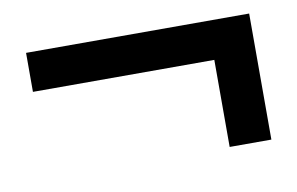

<svg xmlns="http://www.w3.org/2000/svg" viewBox="-43 -386 646 417"><g transform="rotate(-10 280.0 -177.0)"><path d="M434 -230H34V-316H526V-38H434Z"/></g></svg>

Font: Minipax
Style: Bold
Weight: 700
Designer: Raphaël Ronot, Igor Stepanchenko (Cyrillic)
Foundry: steppetype
Version: Version 1.002